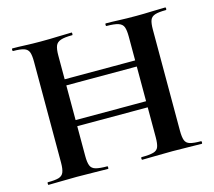

<svg xmlns="http://www.w3.org/2000/svg" viewBox="-92 -738 949 850"><g transform="rotate(-15 382.0 -312.5)"><path d="M543 -542Q543 -571 537.5 -586Q532 -601 514 -607Q496 -613 460 -613Q457 -613 457 -619Q457 -625 460 -625Q486 -625 519.5 -623.5Q553 -622 599 -622Q635 -622 670.5 -623.5Q706 -625 732 -625Q735 -625 735 -619Q735 -613 732 -613Q699 -613 682 -607.5Q665 -602 659.5 -587.5Q654 -573 654 -544V-81Q654 -52 659.5 -37Q665 -22 682 -17Q699 -12 732 -12Q735 -12 735 -6Q735 0 732 0Q706 0 670.5 -1Q635 -2 599 -2Q553 -2 519.5 -1Q486 0 460 0Q457 0 457 -6Q457 -12 460 -12Q496 -12 514 -17Q532 -22 537.5 -37Q543 -52 543 -81ZM161 -405V-433H594V-405ZM109 -81V-544Q109 -573 103.5 -587.5Q98 -602 81.5 -607.5Q65 -613 32 -613Q29 -613 29 -619Q29 -625 32 -625Q58 -625 91 -623.5Q124 -622 160 -622Q206 -622 240.5 -623.5Q275 -625 303 -625Q305 -625 305 -619Q305 -613 303 -613Q268 -613 250 -607Q232 -601 226 -586Q220 -571 220 -542V-81Q220 -52 226 -37Q232 -22 250 -17Q268 -12 303 -12Q305 -12 305 -6Q305 0 303 0Q274 0 240 -1Q206 -2 160 -2Q124 -2 90 -1Q56 0 30 0Q28 0 28 -6Q28 -12 30 -12Q64 -12 80.5 -17Q97 -22 103 -37Q109 -52 109 -81ZM161 -218V-246H594V-218Z"/></g></svg>

Font: Cormorant Garamond Light
Style: Bold
Weight: 700
Version: Version 4.001